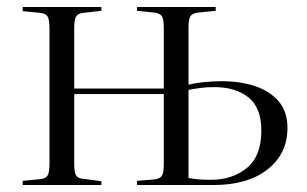

<svg xmlns="http://www.w3.org/2000/svg" viewBox="-20 -531 880 551"><path d="M45 0V-12L96 -17Q112 -19 117 -28Q122 -37 122 -63V-448Q122 -474 117 -483Q112 -492 96 -494L45 -499V-511H271V-500L218 -494Q203 -492 198 -483Q193 -474 193 -451V-277H450V-452Q450 -476 444.5 -484.5Q439 -493 422 -495L373 -500V-511H599V-500L549 -495Q532 -493 526.5 -484.5Q521 -476 521 -453V-288Q542 -293 567 -295.5Q592 -298 616 -298Q669 -298 711.5 -284Q754 -270 779.5 -240.5Q805 -211 805 -164Q805 -90 748 -45Q691 0 592 0H373V-12L422 -16Q439 -18 444.5 -26.5Q450 -35 450 -59V-261H193V-61Q193 -37 198 -28Q203 -19 218 -18L271 -11V0ZM585 -15Q647 -15 688.5 -49Q730 -83 730 -156Q730 -222 693 -251.5Q656 -281 595 -281Q572 -281 554 -278.5Q536 -276 521 -273V-20Q539 -17 553.5 -16Q568 -15 585 -15Z"/></svg>

Font: Literata 72pt Light
Style: Regular
Weight: 300
Designer: Latin by Veronika Burian and Jose Scaglione. Greek by Irene Vlachou. Cyrillic by Vera Evstafieva.
Foundry: TypeTogether
Version: Version 3.002